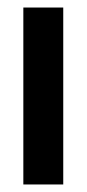

<svg xmlns="http://www.w3.org/2000/svg" viewBox="-20 -490 230 510"><path d="M148 -470H42V0H148Z"/></svg>

Font: Hussar Tani
Style: Bold
Weight: 700
Foundry: Cannot Into Space Fonts
Version: Version 0.92